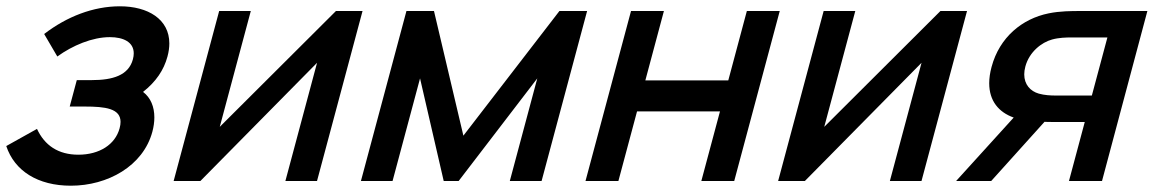

<svg xmlns="http://www.w3.org/2000/svg" viewBox="-39 -575 3665 610"><path d="M415.5 -283C456.1 -315 481.5 -352 493.1 -395.5C497.1 -410.3 499 -424.2 499 -437C499 -514.2 431 -555 341.9 -555C256.9 -555 173 -522 101.3 -467L143.1 -395.5C191.5 -430.5 254.1 -457 310.1 -457C352.7 -457 385.9 -441.5 385.9 -405.6C385.9 -399.8 385.1 -393.4 383.2 -386.5C369.4 -335 318 -320.5 253 -320.5H205L182.5 -236.5H230.5C295.4 -236.5 344 -230.4 344 -187.7C344 -181.7 343.1 -175 341 -167.5C327.1 -115.5 276.5 -83.5 210 -83.5C146 -83.5 102.9 -113 78.5 -165.5L-19.1 -111C7.2 -32 81.1 15 186.1 15C303.1 15 415.9 -47.5 445.1 -156.5C449.3 -172.2 451.4 -187.5 451.4 -201.9C451.4 -235.5 439.9 -264.5 415.5 -283Z M1112.8 -540H1028.3L659.2 -172L757.8 -540H657.3L512.7 0H597.7L968.3 -375.5L867.7 0H968.2Z M1107.7 0H1208.2L1295.5 -326L1370.7 0H1418.2L1668 -326L1580.7 0H1681.7L1826.3 -540H1738.3L1433.2 -144L1339.8 -540H1252.3Z M1821.2 0H1925.7L1984.9 -221H2248.4L2189.2 0H2293.7L2438.3 -540H2333.8L2274.8 -319.5H2011.3L2070.3 -540H1965.8Z M3033.3 -540H2948.8L2579.7 -172L2678.3 -540H2577.8L2433.2 0H2518.2L2888.8 -375.5L2788.2 0H2888.7Z M3462.2 0 3606.3 -540H3391.8C3366.8 -540 3328.3 -540 3292.3 -532.5C3208.8 -515.5 3136.6 -457 3111.3 -362.5C3106.2 -343.6 3103.8 -326.2 3103.8 -310.5C3103.8 -254.3 3134.2 -218.3 3181.6 -201.5L2998.7 0H3110.2L3279.5 -188C3286.9 -187.5 3293.9 -187.5 3300.4 -187.5H3407.4L3357.2 0ZM3313.9 -271.5C3299.4 -271.5 3279.2 -272.5 3261.5 -277.5C3234.5 -285.2 3215.1 -306.5 3215.1 -338.7C3215.1 -346.3 3216.2 -354.6 3218.6 -363.5C3231 -410 3270.2 -440.5 3303.6 -449.5C3325.2 -455.5 3348.8 -456 3363.3 -456H3479.3L3429.9 -271.5Z"/></svg>

Font: Manrope
Style: SemiBoldItalic
Weight: 600
Italic angle: -15°
Designer: Mikhail Sharanda
Foundry: Mikhail Sharanda
Version: Version 4.502;hotconv 1.0.109;makeotfexe 2.5.65596